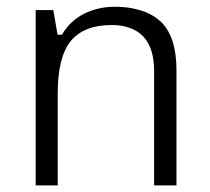

<svg xmlns="http://www.w3.org/2000/svg" viewBox="-20 -565 624 570"><path d="M503.9 -14.6H437.5V-353.5Q437.5 -376 434.1 -394.8Q430.7 -413.6 423.6 -429Q416.5 -444.3 405.8 -456.1Q389.6 -473.6 365.7 -481.9Q342.8 -490.7 311.5 -490.7Q229 -490.7 189.9 -442.9Q151.4 -395.5 151.4 -288.1V-14.6H85.9V-535.2H138.2L149.9 -467.8L150.9 -461.9H156.7H160.2H164.1L166 -465.3Q188.5 -502.9 229 -523.9Q249.5 -534.2 272.5 -539.6Q295.4 -544.9 320.8 -544.9Q338.4 -544.9 354.5 -543.2Q370.6 -541.5 384.8 -537.6Q399.9 -534.2 412.8 -528.8Q425.8 -523.4 437 -516.4Q448.2 -509.3 457.5 -500.5Q503.9 -456.1 503.9 -356.4Z"/></svg>

Font: Sahel Light FD
Style: Light-FD
Weight: 300
Foundry: Saber Rastikerdar (saber.rastikerdar@gmail.com)
Version: Version 3.3.0